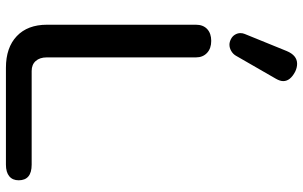

<svg xmlns="http://www.w3.org/2000/svg" viewBox="-212 -836 1047 664"><g transform="rotate(90 312.0 -503.5)"><path d="M65 -142V-657Q65 -682 80 -696Q95 -710 121 -710Q147 -710 162.5 -695.5Q178 -681 178 -657V-141Q178 -117 190.5 -103Q203 -89 225 -89H549Q603 -89 603 -44Q603 -23 589 -11.5Q575 0 549 0H214Q144 0 104.5 -37.5Q65 -75 65 -142ZM94 -811Q94 -819 97 -826L156 -971Q171 -1007 200 -1007Q214 -1007 228 -1000Q260 -983 260 -959Q260 -948 252 -934L172 -795Q166 -785 155.5 -779Q145 -773 134 -773Q125 -773 115 -778Q105 -783 99.5 -792Q94 -801 94 -811Z"/></g></svg>

Font: Kodchasan SemiBold
Style: Regular
Weight: 600
Version: Version 1.000; ttfautohint (v1.6)